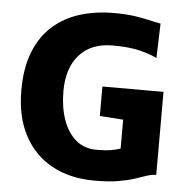

<svg xmlns="http://www.w3.org/2000/svg" viewBox="-53 -803 843 864"><g transform="rotate(5 368.0 -371.5)"><path d="M42 -368Q42 -471 71.5 -544Q101 -617 153.5 -662.8Q206 -708.5 275.8 -729.8Q345.5 -751 426 -751Q480.5 -751 517.5 -745.8Q554.5 -740.5 583 -733.8Q611.5 -727 640 -722L635 -566Q606 -581 557.2 -593Q508.5 -605 434 -605Q337.5 -605 284.2 -545.5Q231 -486 231 -381Q231 -309 250.8 -252.5Q270.5 -196 308.5 -163.5Q346.5 -131 402 -131Q441 -131 466.5 -135.2Q492 -139.5 510 -146V-276.5L404 -284V-417H680V-42Q658.5 -41.5 636 -33.8Q613.5 -26 584 -16.2Q554.5 -6.5 511.5 0.8Q468.5 8 405 8Q294.5 8 213 -36.5Q131.5 -81 86.8 -165.2Q42 -249.5 42 -368Z"/></g></svg>

Font: Merriweather Sans Black
Style: Regular
Weight: 900
Designer: Eben Sorkin
Foundry: Eben Sorkin
Version: Version 1.008; ttfautohint (v1.7.19-72a1) -l 8 -r 50 -G 200 